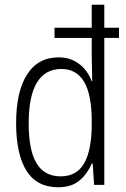

<svg xmlns="http://www.w3.org/2000/svg" viewBox="-20 -780 531 810"><path d="M226 10Q135 10 91.5 -60Q48 -130 48 -260Q48 -393 94 -465.5Q140 -538 228 -538Q277 -538 313.5 -510.5Q350 -483 367 -437H369Q369 -467 368 -490.5Q367 -514 367 -537V-620H210V-663H367V-760H420V-663H482V-620H420V0H377L371 -90H367Q347 -44 313.5 -17Q280 10 226 10ZM236 -36Q304 -36 335.5 -92Q367 -148 367 -257V-269Q367 -380 335 -434.5Q303 -489 239 -489Q171 -489 136 -432Q101 -375 101 -259Q101 -147 134 -91.5Q167 -36 236 -36Z"/></svg>

Font: Noto Sans Bengali Condensed Light
Style: Regular
Weight: 300
Width: 3
Designer: Jelle Bosma - Monotype Design Team
Foundry: Monotype Imaging Inc.
Version: Version 2.003